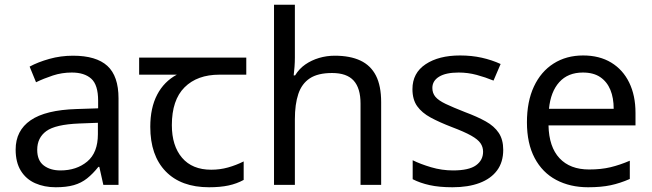

<svg xmlns="http://www.w3.org/2000/svg" viewBox="-20 -780 2752 810"><path d="M288 -545Q386 -545 433 -502Q480 -459 480 -365V0H416L399 -76H395Q372 -47 347.5 -27.5Q323 -8 291.5 1Q260 10 215 10Q167 10 128.5 -7Q90 -24 68 -59.5Q46 -95 46 -149Q46 -229 109 -272.5Q172 -316 303 -320L394 -323V-355Q394 -422 365 -448Q336 -474 283 -474Q241 -474 203 -461.5Q165 -449 132 -433L105 -499Q140 -518 188 -531.5Q236 -545 288 -545ZM314 -259Q214 -255 175.5 -227Q137 -199 137 -148Q137 -103 164.5 -82Q192 -61 235 -61Q303 -61 348 -98.5Q393 -136 393 -214V-262Z M862 10Q744 10 679 -57Q614 -124 614 -245Q614 -325 643 -380.5Q672 -436 726 -465H567V-537H1019V-465H906Q812 -465 758.5 -411.5Q705 -358 705 -252Q705 -165 748 -114.5Q791 -64 871 -64Q908 -64 942 -73.5Q976 -83 1008 -99V-21Q979 -5 944 2.5Q909 10 862 10Z M1224 -537Q1224 -518 1222.5 -498Q1221 -478 1219 -462H1225Q1242 -490 1268 -508Q1294 -526 1326 -535.5Q1358 -545 1392 -545Q1457 -545 1500.5 -524.5Q1544 -504 1566 -461Q1588 -418 1588 -349V0H1501V-343Q1501 -408 1472 -440Q1443 -472 1381 -472Q1321 -472 1287 -449.5Q1253 -427 1238.5 -383.5Q1224 -340 1224 -277V0H1136V-760H1224Z M2103 -148Q2103 -96 2077 -61Q2051 -26 2003 -8Q1955 10 1889 10Q1833 10 1792.5 1Q1752 -8 1721 -24V-104Q1753 -88 1798.5 -74.5Q1844 -61 1891 -61Q1958 -61 1988 -82.5Q2018 -104 2018 -140Q2018 -160 2007 -176Q1996 -192 1967.5 -208Q1939 -224 1886 -244Q1834 -264 1797 -284Q1760 -304 1740 -332Q1720 -360 1720 -404Q1720 -472 1775.5 -509Q1831 -546 1921 -546Q1970 -546 2012.5 -536.5Q2055 -527 2092 -510L2062 -440Q2028 -454 1991 -464Q1954 -474 1915 -474Q1861 -474 1832.5 -456.5Q1804 -439 1804 -409Q1804 -387 1817 -371.5Q1830 -356 1860.5 -341.5Q1891 -327 1942 -307Q1993 -288 2029 -268Q2065 -248 2084 -219.5Q2103 -191 2103 -148Z M2440 -546Q2509 -546 2558.5 -516Q2608 -486 2634.5 -431.5Q2661 -377 2661 -304V-251H2294Q2296 -160 2340.5 -112.5Q2385 -65 2465 -65Q2516 -65 2555.5 -74.5Q2595 -84 2637 -102V-25Q2596 -7 2556 1.5Q2516 10 2461 10Q2385 10 2326.5 -21Q2268 -52 2235.5 -113.5Q2203 -175 2203 -264Q2203 -352 2232.5 -415Q2262 -478 2315.5 -512Q2369 -546 2440 -546ZM2439 -474Q2376 -474 2339.5 -433.5Q2303 -393 2296 -321H2569Q2569 -367 2555 -401Q2541 -435 2512.5 -454.5Q2484 -474 2439 -474Z"/></svg>

Font: utamil85
Style: Book
Weight: 400
Designer: Jelle Bosma - Monotype Design Team
Foundry: Monotype Imaging Inc.
Version: Version 2.003